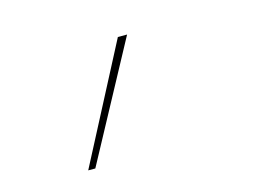

<svg xmlns="http://www.w3.org/2000/svg" viewBox="-57 -193 714 523"><g transform="rotate(-15 300.0 69.0)"><path d="M135 234 307 -96H333L155 234Z"/></g></svg>

Font: Iosevka HT Thin Extended
Style: Italic
Weight: 100
Width: 7
Italic angle: -9°
Monospace: yes
Designer: Belleve Invis
Foundry: Belleve Invis
Version: Version 32.3.0; ttfautohint (v1.8.4)